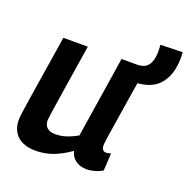

<svg xmlns="http://www.w3.org/2000/svg" viewBox="-122 -788 898 915"><g transform="rotate(20 326.5 -330.5)"><path d="M154 10Q92 10 60 -20Q28 -50 28 -100Q28 -115 31.5 -141Q35 -167 42.5 -214.5Q50 -262 62.5 -341Q75 -420 94 -541H218Q201 -435 190.5 -367Q180 -299 173.5 -258Q167 -217 163.5 -192.5Q160 -168 158 -149Q157 -124 171.5 -110Q186 -96 214 -96Q243 -96 270 -105Q297 -114 325 -130L389 -541H513Q494 -424 482 -348Q470 -272 463 -228Q456 -184 453 -163Q450 -142 449.5 -135Q449 -128 449 -126Q449 -96 473 -96Q476 -96 482 -97Q488 -98 496 -101L491 -13Q474 -2 452.5 4Q431 10 412 10Q378 10 355.5 -6.5Q333 -23 326 -52Q282 -21 240.5 -5.5Q199 10 154 10ZM455 -458 450 -541H468Q513 -541 529.5 -573.5Q546 -606 540 -668L652 -671Q659 -571 616.5 -514.5Q574 -458 481 -458Z"/></g></svg>

Font: Georama SemiBold
Style: Italic
Weight: 600
Italic angle: -9°
Designer: Jean-Baptiste Levee
Foundry: Production Type
Version: Version 1.000